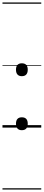

<svg xmlns="http://www.w3.org/2000/svg" viewBox="-20 -1030 353 1550"><path d="M156 21Q133 21 121 7.5Q109 -6 109 -31Q109 -57 121 -70Q133 -83 156 -83Q180 -83 192 -70Q204 -57 204 -31Q204 -6 192 7.5Q180 21 156 21ZM156 -415Q133 -415 121 -428.5Q109 -442 109 -467Q109 -493 121 -506Q133 -519 156 -519Q180 -519 192 -506Q204 -493 204 -467Q204 -442 192 -428.5Q180 -415 156 -415ZM0 490H313V500H0ZM0 -20H313V0H0ZM0 -505H313V-500H0ZM0 -1010H313V-1000H0Z"/></svg>

Font: Playwrite PE Guides
Style: Regular
Weight: 400
Designer: Veronika Burian, José Scaglione
Foundry: TypeTogether
Version: Version 1.003